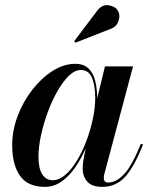

<svg xmlns="http://www.w3.org/2000/svg" viewBox="-20 -719 594 749"><path d="M410.5 -606 274.5 -552.5 269.5 -558.5 359 -677Q378 -702 403.2 -698.5Q428.5 -695 439 -678.5Q450.5 -660 442.2 -636.8Q434 -613.5 410.5 -606ZM359 -336V-335L389.5 -460H499L387 -40Q385 -32.5 385 -24.5Q385 -7 402.5 -7Q433.5 -7 464.2 -39.8Q495 -72.5 529.5 -158L538 -155.5Q504.5 -70 468.8 -30Q433 10 379 10Q339 10 320.8 -10.2Q302.5 -30.5 302.5 -63Q302.5 -79 305 -91.5L314 -140Q296.5 -99.5 272.8 -65.2Q249 -31 219.5 -10.5Q190 10 155.5 10Q88 10 57.8 -33.5Q27.5 -77 27.5 -152.5Q27.5 -210 48.8 -266.2Q70 -322.5 105.8 -368.5Q141.5 -414.5 185 -442.2Q228.5 -470 273.5 -470Q307.5 -470 326 -451.2Q344.5 -432.5 351.8 -402Q359 -371.5 359 -336ZM351.5 -337Q351.5 -384.5 339 -415.2Q326.5 -446 295 -446Q272 -446 248.5 -423.2Q225 -400.5 203.8 -363Q182.5 -325.5 166 -280.5Q149.5 -235.5 139.8 -190.2Q130 -145 130 -108Q130 -62 144.8 -39Q159.5 -16 185.5 -16Q210.5 -16 234.8 -36.8Q259 -57.5 280 -92.2Q301 -127 317 -169.2Q333 -211.5 342.2 -255.2Q351.5 -299 351.5 -337Z"/></svg>

Font: Bodoni* 24pt Medium
Style: Italic
Weight: 500
Italic angle: -13°
Version: Version 2.3